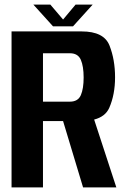

<svg xmlns="http://www.w3.org/2000/svg" viewBox="-20 -811 554 831"><path d="M30 0V-675H333.5Q430 -675 454 -613.8Q478 -552.5 478 -476.5Q478 -402 453 -344.5Q436 -306 387.5 -293.5L483.5 0H339.5L253 -287H166V0ZM166 -371H282.5Q317.5 -371 329.8 -399Q342 -427 342 -475.5Q342 -524 329.8 -552.2Q317.5 -580.5 282.5 -580.5H166ZM209.5 -697 124.5 -791H198L253 -726.5L307 -791H381L296 -697Z"/></svg>

Font: Anybody SemiBold
Style: Regular
Weight: 600
Designer: Tyler Finck
Foundry: Etcetera Type Company
Version: Version 1.010; ttfautohint (v1.8.3) -l 8 -r 50 -G 200 -x 14 